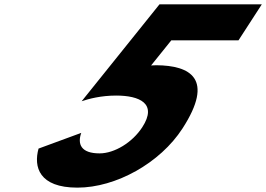

<svg xmlns="http://www.w3.org/2000/svg" viewBox="-20 -845 1220 880"><path d="M156.7 -164C133.3 -80 158.8 15 334.8 15C511.8 15 714 -98 816.3 -256C964.6 -485 851.5 -545 696.2 -546C688.2 -546 679.5 -545 672.5 -545L765 -660H1073L1179.9 -825H710.9L354.3 -381C386.4 -392 443.1 -407 512.1 -407C619.1 -407 702.8 -371 632.2 -262C586.9 -192 504.5 -142 436.5 -142C350.5 -142 334.3 -185 352.4 -236Z"/></svg>

Font: Hussar
Style: BdWodka
Weight: 700
Foundry: Cannot Into Space Fonts
Version: Version 2.00